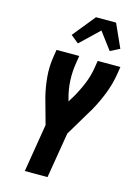

<svg xmlns="http://www.w3.org/2000/svg" viewBox="-143 -1054 794 1127"><g transform="rotate(15 254.5 -490.0)"><path d="M125 0 173 -292 129 -451Q115 -507 109.5 -568Q104 -629 114 -691L121 -735H259L252 -691Q243 -637 245.5 -583.5Q248 -530 262 -480L267 -461L288 -495Q315 -541 335.5 -590.5Q356 -640 364 -691L371 -735H509L502 -691Q492 -628 468 -566.5Q444 -505 411 -447Q409 -444 407.5 -441.5Q406 -439 404 -436L309 -277L263 0ZM232 -804 184 -843 295 -980H417L481 -838L424 -809L346 -913Z"/></g></svg>

Font: Iosevka Curly Heavy
Style: Italic
Weight: 900
Italic angle: -9°
Monospace: yes
Designer: Belleve Invis
Foundry: Belleve Invis
Version: Version 22.1.2; ttfautohint (v1.8.4)